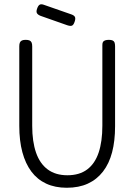

<svg xmlns="http://www.w3.org/2000/svg" viewBox="-20 -875 634 906"><path d="M295 11Q240 11 198 -8.5Q156 -28 128 -65.5Q100 -103 85.5 -157Q71 -211 71 -281V-657Q71 -668 74 -674.5Q77 -681 83.5 -684Q90 -687 101 -687Q113 -687 119.5 -684Q126 -681 129 -674.5Q132 -668 132 -656V-281Q132 -207 150 -155Q168 -103 205 -75.5Q242 -48 298 -48Q355 -48 391.5 -75.5Q428 -103 445.5 -155Q463 -207 463 -282V-663Q463 -672 466 -677Q469 -682 476 -684.5Q483 -687 494 -687Q505 -687 511.5 -684Q518 -681 520.5 -674.5Q523 -668 523 -656V-279Q523 -210 509 -156.5Q495 -103 466 -65.5Q437 -28 394.5 -8.5Q352 11 295 11ZM297 -756 172 -800Q159 -805 154.5 -812.5Q150 -820 155 -834Q160 -849 167.5 -853Q175 -857 188 -852L317 -807Q331 -802 334 -794Q337 -786 332 -772Q327 -757 319.5 -754Q312 -751 297 -756Z"/></svg>

Font: Fredoka SemiCondensed Light
Style: Regular
Weight: 300
Width: 4
Designer: Ben Nathan
Foundry: Milena B. Brandão, Ben Nathan
Version: Version 2.001